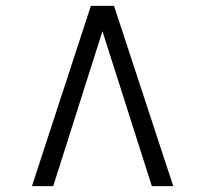

<svg xmlns="http://www.w3.org/2000/svg" viewBox="-20 -768 700 655"><path d="M369 -748 571 -133H498L329.5 -661.5L161.5 -133H89L290 -748Z"/></svg>

Font: Merriweather 28pt Light
Style: Regular
Weight: 300
Version: Version 2.100